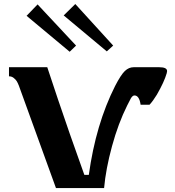

<svg xmlns="http://www.w3.org/2000/svg" viewBox="-20 -950 884 970"><path d="M332 -688.5 114.3 -870.1 169.9 -927.7 364.3 -719.7ZM519.5 -690.4 301.8 -872.1 360.4 -929.7 551.8 -719.7ZM690.4 -420.9Q683.6 -467.8 659.2 -467.8Q650.4 -467.8 641.6 -454.1L623 -418Q577.1 -326.2 545.9 -211.4Q514.6 -96.7 505.9 0H262.7L75.2 -517.6Q69.3 -532.2 64.5 -540Q59.6 -547.9 49.3 -556.2Q39.1 -564.5 25.4 -564.5V-610.4H218.8Q218.8 -609.4 272.5 -449.2Q326.2 -289.1 406.2 -66.4H428.7Q463.9 -322.3 561.5 -515.6Q590.8 -572.3 610.8 -591.3Q630.9 -610.4 655.3 -610.4H784.2Q824.2 -610.4 824.2 -590.8Q824.2 -586.9 822.3 -580.1Q809.6 -536.1 772.5 -471.7Q752.9 -439.5 735.4 -420.9Z"/></svg>

Font: Menaion Unicode
Style: Regular
Weight: 400
Designer: Aleksandr Andreev
Foundry: Ponomar Technologies, Inc.
Version: 2.0